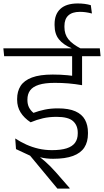

<svg xmlns="http://www.w3.org/2000/svg" viewBox="-36 -910 602 1110"><path d="M323.5 -585H536.5L532 -630.5H319ZM438 -600.5H382V-481H438ZM545.5 -585 541 -630.5H-16.5L-12 -585ZM381 -599V-437L438.5 -420.5V-599ZM366.5 180.5V177L287 86Q270 67 255.2 52Q240.5 37 225 23.5Q209.5 10 191 -4.5V-16.5L56.5 -48L138 -10L296 180.5ZM52 -109.5 56.5 -48 130 -22.5Q160 -10.5 194.8 -1.2Q229.5 8 271 8Q341.5 8 386 -8.5Q430.5 -25 451.5 -57.2Q472.5 -89.5 472.5 -137V-143.5Q472.5 -186.5 455.2 -218Q438 -249.5 399.8 -266.5Q361.5 -283.5 299 -283.5Q257 -283.5 222.5 -276.2Q188 -269 157.5 -257.5Q140.5 -271.5 131.5 -289.5Q122.5 -307.5 122.5 -331.5V-334.5Q122.5 -366 138 -387.2Q153.5 -408.5 188.5 -419.8Q223.5 -431 281 -431Q321 -431 359.8 -427.8Q398.5 -424.5 438.5 -417.5V-463Q396 -471 355.2 -475Q314.5 -479 269 -479Q194 -479 148.8 -462Q103.5 -445 83.2 -413.5Q63 -382 63 -337.5V-333.5Q63 -292.5 83 -260.2Q103 -228 141 -203Q176.5 -218 212.2 -226.2Q248 -234.5 291 -234.5Q358.5 -234.5 386 -210Q413.5 -185.5 413.5 -143V-138Q413.5 -106 397.8 -84.5Q382 -63 349.2 -52.5Q316.5 -42 264.5 -42Q223.5 -42 186.8 -50.5Q150 -59 116.2 -74.2Q82.5 -89.5 52 -109.5ZM432.5 -622.5V-628.5Q381.5 -655 359 -683.5Q336.5 -712 336.5 -753.5V-759.5Q336.5 -800 359.2 -820.8Q382 -841.5 425.5 -841.5Q443.5 -841.5 459.8 -839.2Q476 -837 495.5 -832L489 -880Q472.5 -885 453.5 -887.5Q434.5 -890 413.5 -890Q347.5 -890 313.5 -859Q279.5 -828 279.5 -770.5V-764.5Q279.5 -714 304.5 -682.8Q329.5 -651.5 378 -631V-622.5Z"/></svg>

Font: Anek Devanagari Medium Light
Style: Regular
Weight: 300
Version: Version 1.003